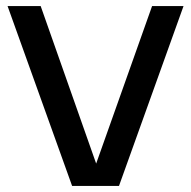

<svg xmlns="http://www.w3.org/2000/svg" viewBox="-20 -615 632 635"><path d="M218.5 0 5 -595H114.5L309.5 -41.5H286.5L483 -595H587L373.5 0Z"/></svg>

Font: Encode Sans SC Medium
Style: Regular
Weight: 500
Version: Version 3.002